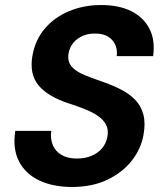

<svg xmlns="http://www.w3.org/2000/svg" viewBox="-20 -732 654 764"><path d="M266.5 12Q190.7 12 135.7 -14.2Q80.8 -40.5 55.3 -90.5Q29.8 -140.5 40.8 -211.2H183.9Q179.8 -179.6 190.2 -154.7Q200.5 -129.9 224.7 -115.6Q248.9 -101.2 285.9 -101.2Q317.7 -101.2 342.9 -111.4Q368.2 -121.7 385 -140.7Q401.9 -159.8 406.9 -186.2Q411.4 -207.7 406.5 -224.3Q401.6 -240.9 388.2 -254.8Q374.9 -268.7 355.3 -279.8Q335.7 -290.9 310.6 -300.5Q285.6 -310.1 257.3 -319.4Q172.4 -346.2 134.2 -391.4Q96 -436.6 109.2 -511.2Q120.4 -574.1 158.8 -618.8Q197.2 -663.6 255.3 -687.8Q313.4 -712 382.6 -712Q453.7 -712 502.8 -687.3Q551.9 -662.6 575 -617Q598.1 -571.5 589.3 -508.6H444.4Q447.7 -532.3 439.2 -552.7Q430.6 -573.1 410.7 -585.7Q390.9 -598.4 360.7 -598.4Q334.4 -599.4 311.7 -590.3Q289 -581.2 273.6 -563.8Q258.1 -546.4 252.9 -520.4Q249.5 -499.8 254.9 -484.9Q260.3 -470 272.9 -459.1Q285.4 -448.1 304.1 -439.1Q322.7 -430.1 346 -421.8Q369.3 -413.6 395.7 -403.9Q432.9 -390.9 464.5 -374.1Q496.2 -357.3 518.6 -334.1Q541 -310.8 550.3 -276.8Q559.6 -242.8 551 -195.3Q541.4 -140 504.5 -92.9Q467.7 -45.8 407.5 -16.9Q347.2 12 266.5 12Z"/></svg>

Font: DM Sans 9pt
Style: Italic
Weight: 400
Italic angle: -10°
Designer: Colophon Foundry, Jonny Pinhorn
Foundry: Colophon Foundry
Version: Version 4.004